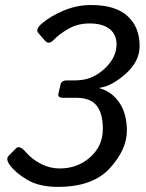

<svg xmlns="http://www.w3.org/2000/svg" viewBox="-20 -729 582 764"><path d="M19 -72.3Q1.5 -96.2 14.6 -109.4L42.5 -137.7Q57.1 -153.3 81.1 -125.5Q108.4 -93.8 144.3 -76.2Q180.2 -58.6 217.3 -58.6Q288.6 -58.6 338.9 -103.5Q389.2 -148.4 389.2 -215.3Q389.2 -278.3 364.3 -309.1Q339.4 -339.8 283.7 -339.8H231Q208.5 -339.8 212.4 -356L220.7 -392.1Q224.6 -409.2 246.6 -409.2H281.2Q345.7 -409.2 394.8 -454.3Q443.8 -499.5 443.8 -552.2Q443.8 -591.8 416 -613.8Q388.2 -635.7 336.4 -635.7Q288.6 -635.7 251.2 -613.8Q213.9 -591.8 194.8 -571.3Q174.3 -549.3 159.2 -566.9L132.8 -597.2Q119.1 -612.3 147.5 -636.2Q181.6 -665 233.6 -687Q285.6 -709 342.8 -709Q439.5 -709 487.5 -665Q535.6 -621.1 535.6 -545.9Q535.6 -484.4 479.5 -434.8Q423.3 -385.3 376.5 -379.9L376 -377.9Q424.8 -364.7 454.8 -320.8Q484.9 -276.9 484.9 -208.5Q484.9 -134.8 417.5 -60.1Q350.1 14.6 210.4 14.6Q136.2 14.6 89.1 -13.2Q42 -41 19 -72.3Z"/></svg>

Font: Istok
Style: Italic
Weight: 500
Italic angle: -13°
Designer: Andrey V. Panov
Foundry: Andrey V. Panov
Version: Version 1.0.3